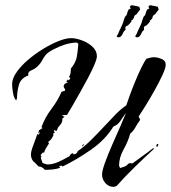

<svg xmlns="http://www.w3.org/2000/svg" viewBox="-20 -635 663 745"><path d="M420 90Q402 90 389 75.5Q376 61 376 42Q376 28 387.5 -4Q399 -36 415.5 -73.5Q432 -111 447 -145Q462 -179 469 -197Q459 -184 448 -167Q437 -150 420 -144Q389 -93 333 -54Q277 -15 223 11L217 7L213 10L208 11L214 16Q199 21 184 22.5Q169 24 154 24Q150 19 144 15Q138 11 130 11Q124 6 119.5 0.5Q115 -5 109 -9Q100 -21 100 -36Q100 -45 105 -60Q110 -75 116 -90Q122 -105 125 -115L129 -112L135 -120V-123L130 -117L129 -119L131 -129L145 -138L141 -142Q155 -180 179 -211.5Q203 -243 219 -279L232 -283L233 -287L227 -298Q227 -306 232 -310Q237 -314 244 -315L238 -318L237 -319L244 -327L246 -323L253 -330L248 -337Q253 -344 254 -352.5Q255 -361 255 -369Q274 -392 278 -414.5Q282 -437 284 -465L278 -470Q253 -469 231.5 -462Q210 -455 189 -444Q165 -432 156.5 -421Q148 -410 142.5 -399Q137 -388 122 -374Q114 -367 100.5 -361.5Q87 -356 90 -342Q61 -332 53.5 -306Q46 -280 46 -254Q45 -253 44.5 -250Q44 -247 43 -245Q34 -254 30.5 -274.5Q27 -295 27 -308Q27 -330 44 -354.5Q61 -379 88.5 -402.5Q116 -426 147 -445Q178 -464 207 -475.5Q236 -487 256 -487Q274 -487 297.5 -478.5Q321 -470 338.5 -454Q356 -438 356 -417Q356 -407 346.5 -384.5Q337 -362 322 -333.5Q307 -305 290.5 -276Q274 -247 260.5 -223.5Q247 -200 240 -189L220 -188L229 -182L232 -183L222 -175V-171Q222 -161 216 -153.5Q210 -146 205 -140L200 -127L190 -130L189 -126L193 -121L187 -118V-109L178 -94L167 -84L170 -78Q165 -70 159 -61Q153 -52 151 -42L147 -44L137 -33L141 -29L138 -23L145 -3Q150 -1 155 1Q160 3 165 3Q185 3 207 -7Q229 -17 246 -27H248L254 -36L261 -41L267 -36Q279 -38 282 -49Q306 -65 331.5 -90Q357 -115 381.5 -141.5Q406 -168 428.5 -191Q451 -214 470 -226Q474 -239 483.5 -265Q493 -291 505 -320Q517 -349 529 -373.5Q541 -398 548 -407Q555 -409 562.5 -411Q570 -413 577 -413Q590 -413 606.5 -406.5Q623 -400 623 -384Q623 -371 610 -343Q597 -315 579 -283Q561 -251 544 -223.5Q527 -196 518 -183L524 -170Q514 -157 506 -142Q498 -127 485 -116Q477 -86 459.5 -55Q442 -24 442 8L446 17Q454 15 463 11.5Q472 8 478 0L485 -2L494 -1Q514 -16 534.5 -30.5Q555 -45 574 -60L578 -58Q541 -24 504 12Q467 48 433 86Q431 87 427 88.5Q423 90 420 90ZM590 -65 586 -68 589 -76 592 -77 595 -73ZM298 -67V-68L303 -76L305 -74L304 -70ZM519 -492 516 -491Q512 -489 508 -491Q504 -493 505 -495Q510 -502 512.5 -509Q515 -516 519 -523Q520 -526 525.5 -537.5Q531 -549 532 -556L537 -570H538L540 -574Q543 -574 543 -576L549 -595H550L551 -596Q550 -597 551 -598Q552 -599 553 -599L558 -601Q560 -602 557.5 -605.5Q555 -609 557 -610Q558 -612 560 -614Q563 -615 566 -614.5Q569 -614 572 -613L584 -611Q585 -610 586.5 -610Q588 -610 589 -609H593V-606L596 -598L588 -588L582 -580L576 -576Q572 -572 572.5 -570.5Q573 -569 571 -565L566 -558Q565 -556 561 -556L562 -551L550 -538Q548 -535 545 -535Q542 -535 542 -533Q538 -531 538.5 -526Q539 -521 539 -519Q532 -514 529 -506Q526 -498 519 -492ZM447 -492 444 -491Q440 -489 436 -491Q432 -493 433 -495Q438 -502 440.5 -509Q443 -516 447 -523Q448 -526 453.5 -537.5Q459 -549 460 -556L465 -570H466L468 -574Q471 -574 471 -576L477 -595H478L479 -596Q478 -597 479 -598Q480 -599 481 -599L486 -601Q488 -602 485.5 -605.5Q483 -609 485 -610Q486 -612 488 -614Q491 -615 494 -614.5Q497 -614 500 -613L512 -611Q513 -610 514.5 -610Q516 -610 517 -609H521V-606L524 -598L516 -588L510 -580L504 -576Q500 -572 500.5 -570.5Q501 -569 499 -565L494 -558Q493 -556 489 -556L490 -551L478 -538Q476 -535 473 -535Q470 -535 470 -533Q466 -531 466.5 -526Q467 -521 467 -519Q460 -514 457 -506Q454 -498 447 -492Z"/></svg>

Font: Kolker Brush
Style: Regular
Weight: 400
Designer: Robert E. Leuschke
Foundry: Robert E. Leuschke
Version: Version 1.010; ttfautohint (v1.8.3)